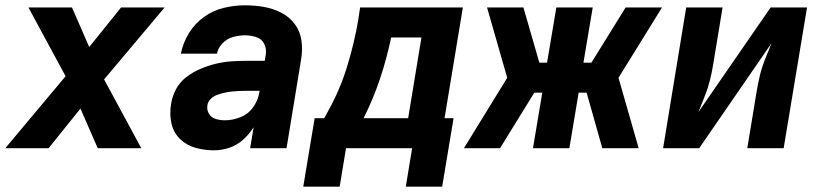

<svg xmlns="http://www.w3.org/2000/svg" viewBox="-44 -558 3088 723"><path d="M-24 0H139L259 -149L324 0H488L348 -259L576 -530H412L292 -381L227 -530H63L203 -271Z M762 8Q791 8 819.5 -1.5Q848 -11 871.5 -32Q895 -53 911 -79L898 0H1035L1090 -335Q1096 -371 1091 -406Q1086 -441 1065.5 -468Q1045 -495 1014.5 -510.5Q984 -526 949.5 -532Q915 -538 878 -538Q839 -538 799 -528.5Q759 -519 724 -494Q689 -469 667 -432.5Q645 -396 637 -356H773Q777 -378 794.5 -395.5Q812 -413 834.5 -419Q857 -425 878 -425Q900 -425 920.5 -418.5Q941 -412 950.5 -393.5Q960 -375 957 -353L953 -329H885Q856 -329 827 -327Q798 -325 769 -318Q740 -311 711.5 -299Q683 -287 658 -268Q633 -249 618.5 -221.5Q604 -194 600 -165Q594 -129 601.5 -94Q609 -59 633.5 -35Q658 -11 692 -1.5Q726 8 762 8ZM803 -105Q785 -105 768.5 -110Q752 -115 743 -129.5Q734 -144 737 -162Q739 -176 750.5 -186.5Q762 -197 775.5 -201.5Q789 -206 802.5 -209Q816 -212 830 -213.5Q844 -215 857.5 -215.5Q871 -216 885 -216H934L933 -213Q929 -183 910.5 -156Q892 -129 862 -117Q832 -105 803 -105Z M1484 145H1621L1664 -113H1630L1699 -530H1312L1305 -483Q1290 -395 1263 -307Q1236 -219 1190 -137L1177 -113H1141L1122 0H1508ZM1493 -113H1325Q1362 -186 1387.5 -263Q1413 -340 1429 -417H1543ZM1098 145H1235L1259 0H1122Z M1703 0H1839L1968 -209H1998L1963 0H2100L2135 -209H2165L2224 0H2361L2285 -265L2449 -530H2312L2183 -322H2153L2188 -530H2051L2016 -322H1987L1927 -530H1790L1866 -265Z M2453 0H2589L2861 -395Q2849 -365 2837 -335Q2825 -305 2817.5 -274Q2810 -243 2805 -212L2770 0H2907L2995 -530H2858L2586 -136Q2598 -166 2610 -196Q2622 -226 2629.5 -256.5Q2637 -287 2642 -318L2677 -530H2540Z"/></svg>

Font: Iosevka Sparkle XBdObl
Style: Regular
Weight: 800
Italic angle: -9°
Designer: Belleve Invis
Foundry: Belleve Invis
Version: Version 4.5.0; ttfautohint (v1.8.3)